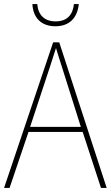

<svg xmlns="http://www.w3.org/2000/svg" viewBox="-20 -923 544 943"><path d="M367 -903H343C338 -852 311 -818 253 -818C197 -818 167 -851 163 -903H139C143 -831 187 -794 252 -794C320 -794 360 -834 367 -903ZM476 0H504L271 -715H241L0 0H27L120 -275H386ZM282 -601 377 -300H128L227 -600C236 -630 246 -657 255 -687C265 -653 274 -627 282 -601Z"/></svg>

Font: Noto Sans Hebrew SemiCondensed Thin
Style: Regular
Weight: 100
Width: 4
Designer: Monotype Design Team
Foundry: Monotype Imaging Inc.
Version: Version 2.004